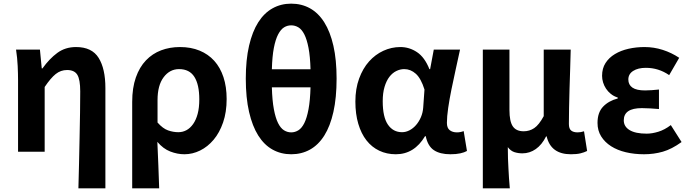

<svg xmlns="http://www.w3.org/2000/svg" viewBox="-20 -832 3781 1053"><path d="M410 201Q412 135 413.5 63Q415 -9 416.5 -79.5Q418 -150 419 -214.5Q420 -279 420 -331Q420 -396 404 -422Q388 -448 348 -448Q313 -448 285.5 -426Q258 -404 225 -355V0H79V-393Q79 -426 77 -470Q75 -514 68 -560H199L209 -457H213Q251 -510 294.5 -542Q338 -574 397 -574Q484 -574 521 -514.5Q558 -455 558 -349V201H410Z M705 -273Q705 -350 725 -407Q745 -464 780.5 -501Q816 -538 863.5 -556Q911 -574 967 -574Q1027 -574 1074.5 -554.5Q1122 -535 1155 -498.5Q1188 -462 1205.5 -409Q1223 -356 1223 -289Q1223 -217 1203.5 -160.5Q1184 -104 1151.5 -65.5Q1119 -27 1077.5 -6.5Q1036 14 991 14Q953 14 914 -1Q875 -16 843 -54Q846 15 848.5 75Q851 135 853 201H705ZM958 -107Q982 -107 1002.5 -118Q1023 -129 1039 -151.5Q1055 -174 1064 -207.5Q1073 -241 1073 -287Q1073 -368 1046 -410.5Q1019 -453 962 -453Q911 -453 877.5 -408.5Q844 -364 844 -283V-160Q873 -127 901.5 -117Q930 -107 958 -107Z M1471 -353Q1473 -281 1482 -233Q1491 -185 1505 -157Q1519 -129 1537.5 -117.5Q1556 -106 1577 -106Q1598 -106 1616.5 -117.5Q1635 -129 1649 -157Q1663 -185 1672 -233Q1681 -281 1683 -353ZM1683 -452Q1681 -523 1672 -569.5Q1663 -616 1649 -643.5Q1635 -671 1616.5 -682Q1598 -693 1577 -693Q1556 -693 1538 -682Q1520 -671 1505.5 -643.5Q1491 -616 1482 -569.5Q1473 -523 1471 -452ZM1577 -812Q1634 -812 1680 -786.5Q1726 -761 1758.5 -709.5Q1791 -658 1808.5 -581Q1826 -504 1826 -401Q1826 -296 1808.5 -218Q1791 -140 1758.5 -88.5Q1726 -37 1680 -11.5Q1634 14 1577 14Q1521 14 1475 -11.5Q1429 -37 1396.5 -88.5Q1364 -140 1346 -218Q1328 -296 1328 -401Q1328 -504 1346 -581.5Q1364 -659 1396.5 -710Q1429 -761 1475 -786.5Q1521 -812 1577 -812Z M2151 14Q2101 14 2060 -5.5Q2019 -25 1990 -62Q1961 -99 1945 -153Q1929 -207 1929 -275Q1929 -345 1949.5 -401Q1970 -457 2004 -495Q2038 -533 2082.5 -553.5Q2127 -574 2176 -574Q2225 -574 2267 -546Q2309 -518 2335 -453H2339L2359 -560H2503Q2492 -509 2479.5 -452.5Q2467 -396 2456 -342Q2445 -288 2438 -240Q2431 -192 2431 -158Q2431 -130 2446.5 -118Q2462 -106 2486 -106Q2505 -106 2523 -113L2541 -4Q2527 4 2504.5 9Q2482 14 2450 14Q2393 14 2359.5 -8.5Q2326 -31 2315 -85H2311Q2252 14 2151 14ZM2185 -107Q2206 -107 2226 -117.5Q2246 -128 2262 -146.5Q2278 -165 2288.5 -189.5Q2299 -214 2301 -242L2308 -341Q2289 -402 2260.5 -427.5Q2232 -453 2197 -453Q2175 -453 2153.5 -442.5Q2132 -432 2115.5 -410.5Q2099 -389 2089 -355.5Q2079 -322 2079 -277Q2079 -190 2107.5 -148.5Q2136 -107 2185 -107Z M2628 -560H2774V-229Q2774 -166 2792.5 -139Q2811 -112 2852 -112Q2884 -112 2910 -129.5Q2936 -147 2962 -195V-560H3110Q3109 -509 3107 -453.5Q3105 -398 3103.5 -344Q3102 -290 3101 -240.5Q3100 -191 3100 -152Q3100 -126 3112.5 -116Q3125 -106 3148 -106Q3165 -106 3183 -112L3200 -4Q3184 4 3163.5 9Q3143 14 3111 14Q3001 14 2978 -84H2975Q2952 -38 2918.5 -14.5Q2885 9 2845 9Q2822 9 2801.5 2.5Q2781 -4 2765 -25Q2765 9 2766 37.5Q2767 66 2768.5 92Q2770 118 2771.5 144.5Q2773 171 2776 201H2628Z M3512 14Q3459 14 3412.5 3Q3366 -8 3331.5 -30Q3297 -52 3277 -84Q3257 -116 3257 -158Q3257 -215 3287.5 -247Q3318 -279 3368 -292V-297Q3346 -304 3330 -317Q3314 -330 3303.5 -346Q3293 -362 3287.5 -380Q3282 -398 3282 -416Q3282 -457 3301 -486.5Q3320 -516 3352.5 -535.5Q3385 -555 3427 -564.5Q3469 -574 3515 -574Q3566 -574 3614.5 -558.5Q3663 -543 3705 -515L3650 -420Q3592 -460 3522 -460Q3479 -460 3452.5 -443Q3426 -426 3426 -396Q3426 -367 3448.5 -351.5Q3471 -336 3518 -336Q3535 -336 3554.5 -337.5Q3574 -339 3594 -341V-234Q3570 -236 3546.5 -237.5Q3523 -239 3500 -239Q3401 -239 3401 -172Q3401 -138 3433 -118.5Q3465 -99 3527 -99Q3556 -99 3590.5 -109.5Q3625 -120 3659 -146L3718 -53Q3664 -14 3615 0Q3566 14 3512 14Z"/></svg>

Font: SpoqaHanSansJP-Bold
Style: Regular
Weight: 700
Designer: [Source Han Sans]
Ryoko NISHIZUKA  (kana & ideographs); Paul D. Hunt (Latin, Greek & Cyrillic); Wenlong ZHANG  (bopomofo
Foundry: Spoqa (http://bi.spoqa.com)
Version: Version 1.002.20150607